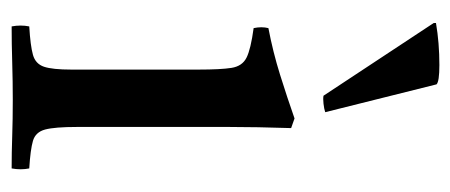

<svg xmlns="http://www.w3.org/2000/svg" viewBox="-248 -544 793 338"><g transform="rotate(90 149.0 -375.5)"><path d="M277 1Q249 1 220 0Q191 -1 156 -1Q124 -1 90.5 0Q57 1 27 1Q24 -15 27 -30Q61 -32 77 -36.5Q93 -41 98 -56Q103 -71 103 -104V-328Q103 -367 100 -386Q97 -405 82 -412.5Q67 -420 30 -425Q27 -439 30 -451Q72 -459 112 -471.5Q152 -484 189 -497L206 -491Q205 -460 204.5 -433Q204 -406 204 -382V-114Q204 -75 208.5 -58Q213 -41 228.5 -36.5Q244 -32 277 -30Q280 -15 277 1ZM21 -742V-746Q56 -752 95 -752Q124 -752 129 -747L178 -551Q172 -549 163 -548Q154 -547 149 -548Z"/></g></svg>

Font: Tiro Devanagari Sanskrit
Style: Regular
Weight: 400
Designer: Devanagari: John Hudson & Fiona Ross. Latin: John Hudson.
Foundry: Tiro Typeworks Ltd.
Version: Version 1.52